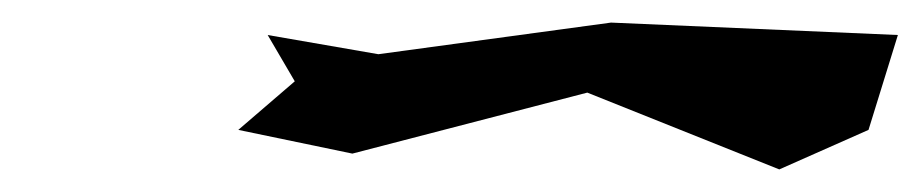

<svg xmlns="http://www.w3.org/2000/svg" viewBox="-20 -547 815 170"><path d="M191 -432 292 -411 500 -465 670 -397 749 -432 775 -516 521 -527 315 -499 217 -516 241 -475Z"/></svg>

Font: bitstorm
Style: exextobl
Weight: 400
Version: Version 0.2